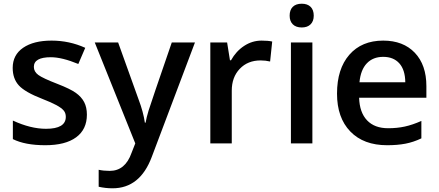

<svg xmlns="http://www.w3.org/2000/svg" viewBox="-20 -767 2349 1027"><path d="M444.8 -153.8Q444.8 -74.7 387.2 -32.5Q329.6 9.8 222.2 9.8Q114.3 9.8 48.8 -22.9V-122.1Q144 -78.1 226.1 -78.1Q332 -78.1 332 -142.1Q332 -162.6 320.3 -176.3Q308.6 -189.9 281.7 -204.6Q254.9 -219.2 207 -237.8Q113.8 -273.9 80.8 -310.1Q47.9 -346.2 47.9 -403.8Q47.9 -473.1 103.8 -511.5Q159.7 -549.8 255.9 -549.8Q351.1 -549.8 436 -511.2L398.9 -424.8Q311.5 -460.9 252 -460.9Q161.1 -460.9 161.1 -409.2Q161.1 -383.8 184.8 -366.2Q208.5 -348.6 288.1 -317.9Q355 -292 385.3 -270.5Q415.5 -249 430.2 -220.9Q444.8 -192.9 444.8 -153.8Z M486.8 -540H611.8L721.7 -233.9Q746.6 -168.5 754.9 -110.8H758.8Q763.2 -137.7 774.9 -176Q786.6 -214.4 898.9 -540H1022.9L792 71.8Q729 240.2 582 240.2Q543.9 240.2 507.8 231.9V141.1Q533.7 147 566.9 147Q649.9 147 683.6 50.8L703.6 0Z M1378.9 -549.8Q1413.6 -549.8 1436 -544.9L1424.8 -438Q1400.4 -443.8 1374 -443.8Q1305.2 -443.8 1262.5 -398.9Q1219.7 -354 1219.7 -282.2V0H1105V-540H1194.8L1210 -444.8H1215.8Q1242.7 -493.2 1285.9 -521.5Q1329.1 -549.8 1378.9 -549.8Z M1650.9 0H1536.1V-540H1650.9ZM1529.3 -683.1Q1529.3 -713.9 1546.1 -730.5Q1563 -747.1 1594.2 -747.1Q1624.5 -747.1 1641.4 -730.5Q1658.2 -713.9 1658.2 -683.1Q1658.2 -653.8 1641.4 -637Q1624.5 -620.1 1594.2 -620.1Q1563 -620.1 1546.1 -637Q1529.3 -653.8 1529.3 -683.1Z M2050.8 9.8Q1924.8 9.8 1853.8 -63.7Q1782.7 -137.2 1782.7 -266.1Q1782.7 -398.4 1848.6 -474.1Q1914.6 -549.8 2029.8 -549.8Q2136.7 -549.8 2198.7 -484.9Q2260.7 -419.9 2260.7 -306.2V-244.1H1900.9Q1903.3 -165.5 1943.4 -123.3Q1983.4 -81.1 2056.2 -81.1Q2104 -81.1 2145.3 -90.1Q2186.5 -99.1 2233.9 -120.1V-26.9Q2191.9 -6.8 2148.9 1.5Q2106 9.8 2050.8 9.8ZM2029.8 -462.9Q1975.1 -462.9 1942.1 -428.2Q1909.2 -393.6 1902.8 -327.1H2147.9Q2147 -394 2115.7 -428.5Q2084.5 -462.9 2029.8 -462.9Z"/></svg>

Font: f2_52653          
Style: Regular
Weight: 600
Foundry: Ascender Corporation
Version: Version 1.10